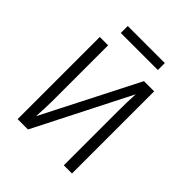

<svg xmlns="http://www.w3.org/2000/svg" viewBox="-187 -768 879 879"><g transform="rotate(45 252.5 -329.0)"><path d="M369 -658H129V-613H369ZM128 -532H74V0H141L376 -463C374 -430 373 -388 373 -354V0H426V-532H360L124 -69C126 -102 128 -140 128 -171Z"/></g></svg>

Font: Noto Sans Display SemiCondensed Light
Style: Regular
Weight: 300
Width: 4
Designer: Monotype Design Team
Foundry: Monotype Imaging Inc.
Version: Version 1.900